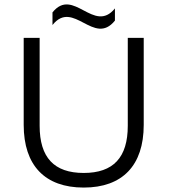

<svg xmlns="http://www.w3.org/2000/svg" viewBox="-20 -838 761 867"><path d="M557 -667V-270C557 -127 492 -57 358 -57C224 -57 159 -127 159 -270V-667H87V-274C87 -91 183 9 358 9C533 9 629 -91 629 -274V-667H557ZM499 -745V-800C404 -683 311 -899 217 -782V-725C311 -843 404 -627 499 -745Z"/></svg>

Font: Maven Pro
Style: Regular
Weight: 400
Designer: Joe Prince
Foundry: Joe Prince
Version: Version 1.003